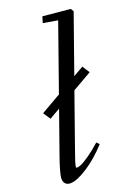

<svg xmlns="http://www.w3.org/2000/svg" viewBox="-142 -781 594 849"><g transform="rotate(-20 155.0 -357.0)"><path d="M37.1 11.2Q22.5 11.2 14.2 2.7Q5.9 -5.9 5.9 -21Q5.9 -45.4 36.6 -130.9L102.1 -316.4L51.3 -287.1L28.8 -321.3L123 -375.5L231.9 -684.6L163.6 -696.3L172.4 -725.1L301.3 -712.9L310.1 -699.2L214.4 -428.2L262.2 -455.6L284.2 -421.4L193.4 -369.1L108.4 -127.9Q83.5 -59.6 83.5 -47.9Q83.5 -43.9 87.9 -43.9Q94.2 -43.9 107.2 -49.1Q120.1 -54.2 147.2 -72.8Q174.3 -91.3 205.6 -119.6L217.3 -107.4Q169.9 -55.2 118.7 -22Q67.4 11.2 37.1 11.2Z"/></g></svg>

Font: Elstob 14pt
Style: Italic
Weight: 400
Italic angle: -20°
Designer: Peter S. Baker
Version: Version 1.015